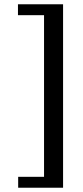

<svg xmlns="http://www.w3.org/2000/svg" viewBox="-20 -750 390 898"><path d="M65 77H186V-679H64V-730H275V128H65Z"/></svg>

Font: Rosario Light Medium
Style: Regular
Weight: 500
Version: Version 1.101; ttfautohint (v1.8.1.43-b0c9)